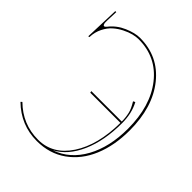

<svg xmlns="http://www.w3.org/2000/svg" viewBox="-218 -887 1006 1006"><g transform="rotate(45 285.0 -384.0)"><path d="M49.3 -770 46.9 -706.5V-689.9Q46.9 -687.5 47.6 -683.8Q48.3 -680.2 50.5 -676.3Q52.7 -672.4 56.6 -672.4Q61.5 -672.4 69.3 -681.6Q100.6 -721.7 148.4 -742.2Q196.3 -762.7 232.4 -762.7Q369.6 -762.7 453.6 -657.7Q537.6 -552.7 537.6 -380.9Q537.6 -269.5 501.5 -183.1Q465.3 -96.7 395.8 -47.1Q326.2 2.4 232.4 2.4Q113.8 2.4 26.9 -82.5L34.2 -89.4Q117.2 -7.3 232.4 -7.3Q340.3 -7.3 407 -108.4Q473.6 -209.5 475.1 -375H251.5L249.5 -384.8H475.1Q475.1 -415 468.3 -443.8Q463.4 -466.3 441.9 -501.5L453.1 -507.3Q482.4 -453.1 482.4 -380.9Q482.4 -249.5 440.7 -155.3Q398.9 -61 326.2 -22.9Q420.4 -55.7 472.7 -150.9Q524.9 -246.1 524.9 -380.9Q524.9 -548.3 444.8 -650.4Q364.7 -752.4 232.4 -752.4Q214.4 -752.4 191.9 -746.8Q169.4 -741.2 143.3 -728Q117.2 -714.8 95.7 -695.8Q74.2 -676.8 59.1 -646.5Q43.9 -616.2 42.5 -580.1Q42.5 -576.2 38.6 -576.2Q35.2 -576.2 35.2 -580.1L42 -770Z"/></g></svg>

Font: ZnikomitNo25
Style: Regular
Weight: 100
Designer: gluk
Foundry: gluk
Version: Version 0.56